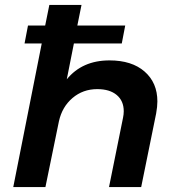

<svg xmlns="http://www.w3.org/2000/svg" viewBox="-20 -762 711 782"><path d="M621 -349Q621 -328 616 -300L555 0H424L481 -282Q484 -296 484 -309Q484 -351 455.5 -375Q427 -399 376 -399Q318 -399 275.5 -363Q233 -327 220 -268L165 0H34L150 -585H80L94 -658H164L181 -742H312L295 -658H490L476 -585H281L252 -439Q315 -516 426 -516Q517 -516 569 -470.5Q621 -425 621 -349Z"/></svg>

Font: Gontserrat Medium
Style: Italic
Weight: 500
Italic angle: -11.3°
Designer: Julieta Ulanovsky
Foundry: Julieta Ulanovsky
Version: Version 6.001